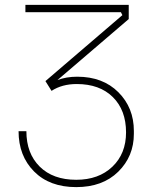

<svg xmlns="http://www.w3.org/2000/svg" viewBox="-20 -750 640 786"><path d="M292 16Q183 16 119.5 -48Q56 -112 56 -213H88Q88 -122 142.5 -68Q197 -14 292 -14Q384 -14 440 -67.5Q496 -121 496 -208Q496 -299 442 -352.5Q388 -406 294 -406Q234 -406 191 -378L166 -418L481 -688L475 -700H84V-730H507V-672L215 -422Q251 -436 296 -436Q401 -436 464.5 -372.5Q528 -309 528 -214V-202Q528 -110 464 -47Q400 16 292 16Z"/></svg>

Font: Sora Thin
Style: Regular
Weight: 32
Designer: Jonathan Barnbrook, Julián Moncada
Foundry: Barnbrook Fonts
Version: Version 2.000